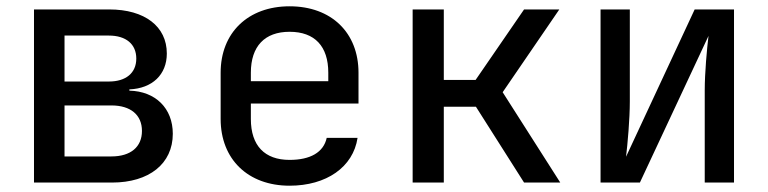

<svg xmlns="http://www.w3.org/2000/svg" viewBox="-20 -580 2440 610"><path d="M336 0C454 0 529 -60 529 -155C529 -236 474 -290 391 -292V-296C464 -299 510 -343 510 -410C510 -496 440 -550 327 -550H88V0ZM185 -467H326C380 -467 413 -440 413 -394C413 -348 380 -321 326 -321H185ZM185 -245H334C395 -245 431 -215 431 -164C431 -113 395 -83 334 -83H185Z M1119 -349C1119 -476 1033 -560 900 -560C768 -560 681 -476 681 -349V-202C681 -74 768 10 900 10C1017 10 1102 -49 1116 -142H1018C1008 -96 966 -72 900 -72C821 -72 777 -117 777 -202V-251H1119ZM777 -349C777 -433 821 -479 900 -479C980 -479 1023 -433 1023 -349V-322H777Z M1390 0V-241H1492L1645 0H1760L1577 -287L1757 -550H1645L1491 -326H1390V-550H1291V0Z M2013 0 2231 -466C2226 -425 2219 -349 2219 -293V0H2312V-550H2187L1969 -82C1974 -124 1981 -201 1981 -258V-550H1888V0Z"/></svg>

Font: Tekne LDO Medium
Style: Regular
Weight: 500
Monospace: yes
Designer: Alessio Laiso, Mario Rullo, Paolo Rosset
Foundry: Alessio Laiso
Version: Version 1.000;hotconv 1.0.109;makeotfexe 2.5.65596